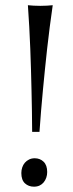

<svg xmlns="http://www.w3.org/2000/svg" viewBox="-20 -699 278 729"><path d="M180.2 -679.2Q174.3 -638.7 168.9 -596.7Q163.6 -554.7 158.9 -513.4Q154.3 -472.2 150.4 -432.9Q146.5 -393.6 143.1 -358.4Q135.3 -276.4 129.9 -198.2H102.1Q101.6 -276.4 99.6 -358.4Q98.6 -393.6 97.7 -432.9Q96.7 -472.2 95 -513.4Q93.3 -554.7 91.1 -596.7Q88.9 -638.7 85.9 -679.2Q95.2 -678.2 107.7 -677.5Q120.1 -676.8 132.8 -676.8Q145.5 -676.8 158 -677.5Q170.4 -678.2 180.2 -679.2ZM108.9 9.8Q88.4 9.8 74.7 -2.9Q61 -15.6 61 -42Q61 -53.2 64.5 -63.5Q67.9 -73.7 74.5 -81.3Q81.1 -88.9 90.6 -93.5Q100.1 -98.1 111.8 -98.1Q131.8 -98.1 145.5 -85Q159.2 -71.8 159.2 -45.9Q159.2 -34.7 155.8 -24.7Q152.3 -14.6 146 -6.8Q139.6 1 130.4 5.4Q121.1 9.8 108.9 9.8Z"/></svg>

Font: Simonetta
Style: Regular
Weight: 400
Version: Version 1.004